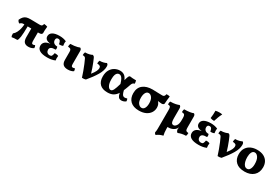

<svg xmlns="http://www.w3.org/2000/svg" viewBox="95 -2042 5250 3613"><g transform="rotate(30 2720.0 -236.0)"><path d="M83 9Q74 -3 70.5 -24.5Q67 -46 69 -65Q105 -94 126.5 -137.5Q148 -181 158.5 -229Q169 -277 171 -319Q162 -319 154 -319Q129 -319 113 -311.5Q97 -304 80 -286Q62 -294 49 -310Q36 -326 33 -343Q56 -391 81.5 -416.5Q107 -442 140.5 -451.5Q174 -461 222 -461Q235 -461 261 -460.5Q287 -460 318 -459.5Q349 -459 377.5 -458.5Q406 -458 423 -458Q457 -458 468.5 -468.5Q480 -479 490 -513Q509 -512 531 -507Q553 -502 565 -496Q560 -455 558 -417Q556 -379 558 -351Q552 -334 538.5 -325Q525 -316 486 -316Q476 -316 466 -316V-147Q466 -100 473.5 -85.5Q481 -71 499 -71Q521 -71 541 -83Q555 -63 556 -27Q539 -12 508.5 -1.5Q478 9 442 9Q383 9 352.5 -23.5Q322 -56 322 -133V-317Q301 -317 281.5 -317.5Q262 -318 243 -318Q242 -163 231.5 -89.5Q221 -16 202 0Q163 0 134 2Q105 4 83 9Z M850 6Q739 6 684.5 -28Q630 -62 630 -124Q630 -175 666.5 -207.5Q703 -240 778 -248Q713 -255 684 -279.5Q655 -304 655 -345Q655 -401 707 -432.5Q759 -464 856 -464Q940 -464 1005 -434Q999 -410 999.5 -385.5Q1000 -361 1005 -335Q989 -326 965 -322.5Q941 -319 921 -322Q915 -363 902 -384Q889 -405 859 -405Q834 -405 823 -391Q812 -377 812 -354Q812 -314 839 -290.5Q866 -267 915 -267Q922 -251 923.5 -233.5Q925 -216 919 -202Q854 -203 824 -185.5Q794 -168 794 -130Q794 -97 814.5 -75Q835 -53 873 -53Q903 -53 915 -71Q927 -89 935 -135Q955 -138 979 -134.5Q1003 -131 1018 -122Q1010 -70 1019 -25Q978 -8 937 -1Q896 6 850 6Z M1299 9Q1234 9 1199.5 -22Q1165 -53 1165 -125V-298Q1165 -333 1151.5 -349Q1138 -365 1091 -368Q1091 -385 1093.5 -402.5Q1096 -420 1103 -434Q1144 -434 1183 -439Q1222 -444 1252.5 -451.5Q1283 -459 1298 -467Q1313 -461 1321.5 -447Q1330 -433 1330 -409V-130Q1330 -95 1338.5 -82.5Q1347 -70 1366 -70Q1376 -70 1386.5 -72.5Q1397 -75 1406 -80Q1421 -60 1421 -24Q1404 -10 1371 -0.5Q1338 9 1299 9Z M1611 9Q1593 -50 1568.5 -116Q1544 -182 1520 -240Q1496 -298 1478 -334Q1467 -355 1453.5 -360.5Q1440 -366 1410 -368Q1410 -385 1412.5 -402.5Q1415 -420 1422 -434Q1472 -434 1513 -444.5Q1554 -455 1572 -467Q1589 -462 1597 -455.5Q1605 -449 1616 -428Q1630 -399 1649 -351Q1668 -303 1687.5 -248Q1707 -193 1721 -143Q1769 -204 1787 -242.5Q1805 -281 1805 -310Q1805 -339 1788 -352Q1771 -365 1725 -368Q1725 -385 1727.5 -402.5Q1730 -420 1737 -434Q1783 -434 1822 -444.5Q1861 -455 1879 -467Q1896 -459 1903 -445Q1910 -431 1910 -404Q1910 -319 1851 -219Q1792 -119 1692 0Q1678 6 1655 8.5Q1632 11 1611 9Z M2160 9Q2051 9 1994 -47Q1937 -103 1937 -210Q1937 -295 1969.5 -352Q2002 -409 2055 -438Q2108 -467 2169 -467Q2223 -467 2261.5 -440.5Q2300 -414 2325 -352Q2337 -394 2344.5 -416.5Q2352 -439 2359.5 -450Q2367 -461 2380 -467Q2403 -462 2441.5 -460Q2480 -458 2516 -458Q2522 -444 2524.5 -426Q2527 -408 2527 -391Q2505 -386 2492.5 -375Q2480 -364 2470 -340.5Q2460 -317 2446 -273Q2437 -249 2428.5 -226.5Q2420 -204 2411 -184Q2423 -133 2436 -108.5Q2449 -84 2463.5 -77Q2478 -70 2493 -70Q2521 -70 2543 -81Q2558 -61 2558 -25Q2539 -9 2514 0Q2489 9 2464 9Q2419 9 2397.5 -22Q2376 -53 2369 -102Q2335 -48 2286 -19.5Q2237 9 2160 9ZM2104 -246Q2104 -156 2130 -108.5Q2156 -61 2191 -61Q2223 -61 2246 -106.5Q2269 -152 2297 -252Q2279 -313 2261 -345.5Q2243 -378 2224.5 -390Q2206 -402 2186 -402Q2167 -402 2148 -389.5Q2129 -377 2116.5 -343.5Q2104 -310 2104 -246Z M2845 9Q2722 9 2657 -53.5Q2592 -116 2592 -224Q2592 -344 2668.5 -404.5Q2745 -465 2875 -465Q2912 -465 2966.5 -462Q3021 -459 3087 -459Q3113 -459 3126 -475Q3139 -491 3143 -519Q3161 -521 3182 -519Q3203 -517 3218 -512Q3213 -477 3208.5 -432Q3204 -387 3202 -346Q3190 -319 3151 -319Q3136 -319 3115.5 -322Q3095 -325 3068 -327Q3089 -306 3102 -277.5Q3115 -249 3115 -208Q3115 -147 3082.5 -97.5Q3050 -48 2989.5 -19.5Q2929 9 2845 9ZM2862 -61Q2903 -61 2925.5 -100.5Q2948 -140 2948 -205Q2948 -285 2917 -328Q2886 -371 2845 -371Q2804 -371 2781.5 -330Q2759 -289 2759 -224Q2759 -141 2791 -101Q2823 -61 2862 -61Z M3688 9Q3654 -12 3654 -59Q3654 -75 3660 -98Q3646 -62 3618 -39Q3593 -18 3560 -6Q3527 6 3485 6Q3476 6 3468 6V40Q3468 84 3472.5 122.5Q3477 161 3484 186Q3444 195 3413.5 209Q3383 223 3349 248Q3335 242 3327.5 231.5Q3320 221 3316 208Q3320 194 3322.5 179Q3325 164 3325.5 137.5Q3326 111 3326 61V-284Q3326 -329 3315.5 -347Q3305 -365 3263 -368Q3263 -385 3265 -402.5Q3267 -420 3274 -434Q3338 -434 3387 -444.5Q3436 -455 3460 -467Q3474 -461 3482 -447Q3490 -433 3490 -408V-202Q3490 -152 3496.5 -125Q3503 -98 3515.5 -88.5Q3528 -79 3548 -79Q3579 -79 3607 -118Q3635 -157 3635 -241V-289Q3635 -334 3622 -352Q3609 -370 3563 -373Q3563 -390 3565 -407.5Q3567 -425 3574 -439Q3639 -439 3692 -447Q3745 -455 3768 -467Q3783 -461 3791 -447Q3799 -433 3799 -408V-181Q3799 -145 3803.5 -127Q3808 -109 3822 -101.5Q3836 -94 3865 -92Q3865 -75 3863 -57.5Q3861 -40 3854 -25Q3804 -24 3763 -15Q3722 -6 3688 9Z M4138 6Q4027 6 3972.5 -28Q3918 -62 3918 -124Q3918 -175 3954.5 -207.5Q3991 -240 4066 -248Q4001 -255 3972 -279.5Q3943 -304 3943 -345Q3943 -401 3995 -432.5Q4047 -464 4144 -464Q4228 -464 4293 -434Q4287 -410 4287.5 -385.5Q4288 -361 4293 -335Q4277 -326 4253 -322.5Q4229 -319 4209 -322Q4203 -363 4190 -384Q4177 -405 4147 -405Q4122 -405 4111 -391Q4100 -377 4100 -354Q4100 -314 4127 -290.5Q4154 -267 4203 -267Q4210 -251 4211.5 -233.5Q4213 -216 4207 -202Q4142 -203 4112 -185.5Q4082 -168 4082 -130Q4082 -97 4102.5 -75Q4123 -53 4161 -53Q4191 -53 4203 -71Q4215 -89 4223 -135Q4243 -138 4267 -134.5Q4291 -131 4306 -122Q4298 -70 4307 -25Q4266 -8 4225 -1Q4184 6 4138 6ZM4170 -531Q4145 -531 4125.5 -534.5Q4106 -538 4087 -546Q4093 -584 4095.5 -628.5Q4098 -673 4097 -710Q4136 -720 4179 -720Q4215 -720 4242 -713Q4218 -667 4201 -622.5Q4184 -578 4170 -531Z M4558 9Q4540 -50 4515.5 -116Q4491 -182 4467 -240Q4443 -298 4425 -334Q4414 -355 4400.5 -360.5Q4387 -366 4357 -368Q4357 -385 4359.5 -402.5Q4362 -420 4369 -434Q4419 -434 4460 -444.5Q4501 -455 4519 -467Q4536 -462 4544 -455.5Q4552 -449 4563 -428Q4577 -399 4596 -351Q4615 -303 4634.5 -248Q4654 -193 4668 -143Q4716 -204 4734 -242.5Q4752 -281 4752 -310Q4752 -339 4735 -352Q4718 -365 4672 -368Q4672 -385 4674.5 -402.5Q4677 -420 4684 -434Q4730 -434 4769 -444.5Q4808 -455 4826 -467Q4843 -459 4850 -445Q4857 -431 4857 -404Q4857 -319 4798 -219Q4739 -119 4639 0Q4625 6 4602 8.5Q4579 11 4558 9Z M5141 9Q5015 9 4949.5 -53.5Q4884 -116 4884 -222Q4884 -303 4919 -357.5Q4954 -412 5013.5 -439.5Q5073 -467 5148 -467Q5234 -467 5291.5 -437Q5349 -407 5378 -355Q5407 -303 5407 -235Q5407 -121 5335.5 -56Q5264 9 5141 9ZM5157 -61Q5197 -61 5218.5 -103Q5240 -145 5240 -207Q5240 -304 5207.5 -352.5Q5175 -401 5134 -401Q5092 -401 5071.5 -359Q5051 -317 5051 -256Q5051 -200 5063 -156Q5075 -112 5098.5 -86.5Q5122 -61 5157 -61Z"/></g></svg>

Font: Vollkorn ExtraBold
Style: Regular
Weight: 800
Designer: Friedrich Althausen
Foundry: Friedrich Althausen
Version: Version 5.000; ttfautohint (v1.8.3)